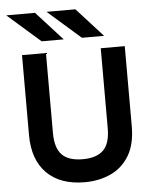

<svg xmlns="http://www.w3.org/2000/svg" viewBox="-61 -972 834 1035"><g transform="rotate(-5 356.0 -454.5)"><path d="M356 12Q223.5 12 150.8 -61Q78 -134 78 -267V-700H207.5V-267Q207.5 -187 242.8 -149.8Q278 -112.5 356 -112.5Q430 -112.5 467 -148.2Q504 -184 504 -267V-700H634V-267Q634 -168 596.2 -106.5Q558.5 -45 495.5 -16.5Q432.5 12 356 12ZM190 -765 12 -921H167.5L309.5 -765ZM408 -765 230 -921H386L528 -765Z"/></g></svg>

Font: Overpass
Style: Bold
Weight: 700
Designer: Delve Withrington, Dave Bailey, Thomas Jockin
Foundry: Delve Fonts LLC
Version: Version 4.000; ttfautohint (v1.8.3)